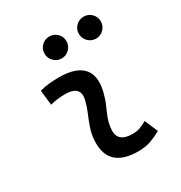

<svg xmlns="http://www.w3.org/2000/svg" viewBox="-174 -859 935 993"><g transform="rotate(-30 293.0 -362.5)"><path d="M471.7 -109.9 505.4 -31.2Q475.6 -14.2 442.4 -2.2Q409.2 9.8 366.2 9.8Q196.3 9.8 196.3 -136.2Q196.3 -144.5 196.8 -153.3Q199.2 -189.9 211.2 -224.6Q223.1 -259.3 237.3 -292Q251 -324.7 258.3 -355Q262.2 -369.6 262.2 -381.8Q262.2 -436 184.6 -436Q138.2 -436 95.2 -424.8L85 -513.7Q113.8 -522 142.6 -524.7Q171.4 -527.3 200.2 -527.3Q301.3 -527.3 342.3 -481.4Q369.1 -451.2 369.1 -402.8Q369.1 -376.5 361.3 -345.2Q353 -310.5 339.8 -280.8Q326.2 -250.5 314.9 -221.2Q303.7 -191.9 301.3 -157.7Q300.8 -153.3 300.8 -149.4Q300.8 -83 385.3 -83Q409.7 -83 428 -89.1Q446.3 -95.2 471.7 -109.9ZM262.7 -604.5Q235.8 -604.5 216.6 -623.8Q197.3 -643.1 197.3 -669.9Q197.3 -697.3 216.6 -716.3Q235.8 -735.4 262.7 -735.4Q290 -735.4 309.1 -716.3Q328.1 -697.3 328.1 -669.9Q328.1 -643.1 309.1 -623.8Q290 -604.5 262.7 -604.5ZM467.8 -604.5Q440.9 -604.5 421.6 -623.8Q402.3 -643.1 402.3 -669.9Q402.3 -697.3 421.6 -716.3Q440.9 -735.4 467.8 -735.4Q495.1 -735.4 514.2 -716.3Q533.2 -697.3 533.2 -669.9Q533.2 -643.1 514.2 -623.8Q495.1 -604.5 467.8 -604.5Z"/></g></svg>

Font: CaskaydiaCove NFP
Style: Italic
Weight: 400
Italic angle: -10°
Designer: Aaron Bell
Foundry: Saja Typeworks
Version: Version 2111.001; VTT 6.35;Nerd Fonts 3.1.1